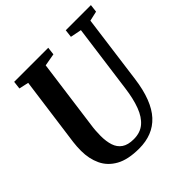

<svg xmlns="http://www.w3.org/2000/svg" viewBox="-196 -899 1066 1066"><g transform="rotate(-45 337.0 -366.5)"><path d="M610.5 -684 556.5 -279.5Q546.5 -204 525.2 -149Q504 -94 471.8 -59Q439.5 -24 396.5 -7Q353.5 10 300 10Q213 10 161 -19Q109 -48 85.8 -97.8Q62.5 -147.5 62.5 -209.5Q62.5 -226.5 63.5 -242.5Q64.5 -258.5 66.5 -274.5L122 -684L65.5 -696.5L71 -743H338.5L333 -697L259.5 -684L204.5 -276Q201 -253 199.5 -231.8Q198 -210.5 198 -191Q198 -148 208.5 -115.8Q219 -83.5 244.8 -65.8Q270.5 -48 315.5 -48Q367 -48 400 -76Q433 -104 452.5 -155.8Q472 -207.5 481.5 -279.5L536 -684L470.5 -697L476 -743H673.5L668 -697Z"/></g></svg>

Font: Merriweather 24pt SemiCondensed
Style: Bold Italic
Weight: 700
Width: 4
Italic angle: -7.8°
Designer: Eben Sorkin
Foundry: Eben Sorkin
Version: Version 2.101